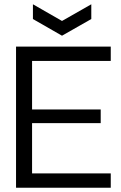

<svg xmlns="http://www.w3.org/2000/svg" viewBox="-20 -878 564 898"><path d="M55 0V-660H498V-593H130V-366H451V-302H130V-67H498V0ZM134 -858 270 -780 407 -858V-789L270 -711L134 -789Z"/></svg>

Font: Bricolage Grotesque 96pt Light
Style: Regular
Weight: 300
Designer: Mathieu Triay
Foundry: Atelier Triay
Version: Version 1.001; ttfautohint (v1.8.4.7-5d5b);gftools[0.9.33.de